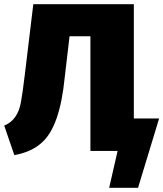

<svg xmlns="http://www.w3.org/2000/svg" viewBox="-25 -716 775 911"><path d="M630 175H493L533 0H404V-544H305L282 -348Q259 -115 174 -40Q126 5 43 20L-5 -120Q59 -146 74 -230Q82 -272 93 -364L133 -696H610V-154H730Z"/></svg>

Font: Trujillo Black
Style: Regular
Weight: 900
Designer: Fira Sans original fonts by bBox Type GmbH, Carrois Corporate GbR, & Edenspiekermann AG / Changes by Cristiano Sobral
Foundry: Fira Sans original fonts by bBox Type GmbH, Carrois Corporate GbR, & Edenspiekermann AG / Changes by Cristiano Sobral
Version: Version 4.301;July 28, 2020;FontCreator 13.0.0.2655 64-bit